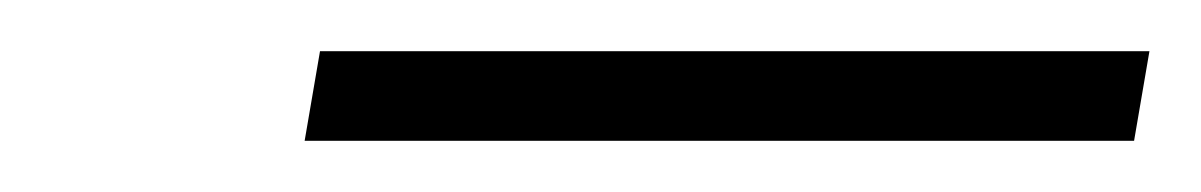

<svg xmlns="http://www.w3.org/2000/svg" viewBox="-20 -708 469 75"><path d="M105 -688 99 -653H423L429 -688Z"/></svg>

Font: Momo Neue ExtLt
Style: Italic
Weight: 200
Italic angle: -10°
Designer: Ninad Kale (Devanagari), Jonny Pinhorn (Latin)
Foundry: Indian Type Foundry
Version: 4.004